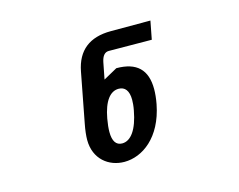

<svg xmlns="http://www.w3.org/2000/svg" viewBox="-66 -854 734 590"><g transform="rotate(-15 301.0 -558.5)"><path d="M170.4 -454.1C170.4 -393.1 214.4 -359.4 264.2 -359.4C321.3 -359.4 385.3 -403.8 404.8 -504.9C408.2 -522.5 409.7 -539.1 409.7 -552.2C409.7 -613.8 378.4 -644 314 -644L270 -619.6L280.3 -672.4C284.2 -691.4 292.5 -701.2 305.2 -701.2L441.9 -700.2L453.1 -758.3H327.1C259.3 -758.3 218.8 -726.6 206.5 -662.6L176.3 -504.9C172.4 -485.4 170.4 -466.8 170.4 -454.1ZM272 -416C252.4 -416 242.7 -431.2 242.7 -460C242.7 -471.2 244.1 -485.4 247.1 -502C256.8 -555.2 277.3 -581.1 304.2 -581.1C324.2 -581.1 335.9 -566.9 335.9 -537.6C335.9 -529.3 335 -517.6 332.5 -504.9C321.8 -446.3 299.8 -416 272 -416Z"/></g></svg>

Font: Hack
Style: Bold Oblique
Weight: 700
Italic angle: -12°
Monospace: yes
Designer: Christopher Simpkins
Foundry: Christopher Simpkins
Version: Version 2.010